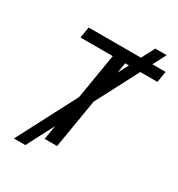

<svg xmlns="http://www.w3.org/2000/svg" viewBox="-211 -953 1090 1179"><g transform="rotate(30 334.5 -364.0)"><path d="M66.8 92.3 286.2 -328.1 339.5 -649.1H110.8L123.6 -727.3H494.3L542.6 -819.6H623.6L575.3 -727.3H669L656.2 -649.1H534.8L377.5 -348L319.6 0H231.5L248.2 -100.1L147.7 92.3ZM415.5 -575.6 453.8 -649.1H427.6Z"/></g></svg>

Font: Inter UI
Style: Italic
Weight: 400
Italic angle: -9.39999°
Designer: Rasmus Andersson
Foundry: rsms
Version: 3.2;8d6f07862